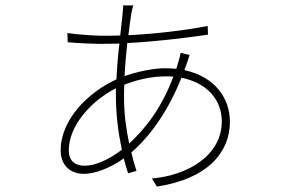

<svg xmlns="http://www.w3.org/2000/svg" viewBox="-20 -663 1040 709"><path d="M457 -133C446 -185 438 -242 438 -303C438 -319 438 -334 439 -350C481 -367 536 -381 592 -381C602 -381 611 -381 620 -380C580 -272 522 -192 457 -133ZM293 -51C259 -51 234 -67 234 -108C234 -199 317 -291 408 -337C408 -326 408 -315 408 -305C408 -241 417 -171 430 -110C380 -72 330 -51 293 -51ZM647 -468C646 -462 643 -449 641 -442C638 -431 634 -420 631 -409C617 -410 604 -411 589 -411C550 -411 491 -400 440 -382C442 -425 446 -467 450 -504C549 -509 659 -522 748 -535L747 -567C657 -550 554 -538 454 -533C458 -566 462 -594 465 -613C467 -623 470 -637 472 -643H435C435 -637 434 -627 433 -615C431 -595 428 -566 424 -532C400 -531 377 -531 354 -531C333 -531 257 -536 229 -541L230 -507C259 -504 327 -501 354 -501C375 -501 398 -502 421 -502C416 -461 412 -415 410 -370C305 -322 204 -221 204 -108C204 -53 239 -21 290 -21C331 -21 388 -43 437 -78C442 -58 448 -39 453 -23L484 -32C477 -53 471 -75 465 -100C538 -163 603 -258 650 -376C745 -357 799 -294 799 -215C799 -88 672 -15 541 -4L559 26C751 -3 829 -104 829 -213C829 -300 774 -380 661 -404C665 -415 669 -426 673 -438C676 -447 678 -454 680 -460Z"/></svg>

Font: Noto Sans T Chinese Thin
Style: Regular
Weight: 100
Designer: Ryoko NISHIZUKA (kana & ideographs); Paul D. Hunt (Latin, Greek & Cyrillic); Wenlong ZHANG (bopomofo); Sandoll Communica
Foundry: Adobe Systems Incorporated
Version: Version 1.000;PS 1;hotconv 1.0.78;makeotf.lib2.5.61930